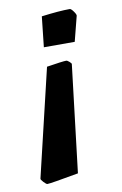

<svg xmlns="http://www.w3.org/2000/svg" viewBox="-77 -508 469 741"><g transform="rotate(-10 157.5 -137.0)"><path d="M250 -462Q255 -462 264 -449.5Q273 -437 272 -432L247 -334H126L139 -453Q209 -462 250 -462ZM25 163 125 -258Q188 -268 202 -268Q206 -268 214 -261Q222 -254 221 -251L171 168Q61 188 48 188Q44 188 34 177.5Q24 167 25 163Z"/></g></svg>

Font: Grenze
Style: Bold Italic
Weight: 700
Italic angle: -10°
Designer: Renata Polastri
Foundry: Omnibus-Type
Version: Version 1.002; ttfautohint (v1.8)